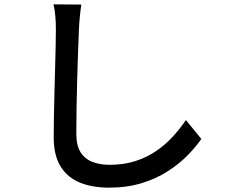

<svg xmlns="http://www.w3.org/2000/svg" viewBox="-20 -806 1040 883"><path d="M354 -785Q350 -758 347 -727.5Q344 -697 343 -670Q341 -629 339 -568.5Q337 -508 335 -440.5Q333 -373 332 -307.5Q331 -242 331 -190Q331 -137 350.5 -106Q370 -75 405 -61.5Q440 -48 483 -48Q549 -48 602 -65Q655 -82 697.5 -111Q740 -140 774 -177Q808 -214 835 -254L906 -167Q881 -131 843 -92Q805 -53 752.5 -19Q700 15 632.5 36Q565 57 481 57Q405 57 348 34Q291 11 259 -40Q227 -91 227 -174Q227 -217 228 -271Q229 -325 230.5 -382.5Q232 -440 233.5 -495Q235 -550 236 -596Q237 -642 237 -670Q237 -702 234.5 -731.5Q232 -761 226 -786Z"/></svg>

Font: Noto Sans JP Thin Medium
Style: Regular
Weight: 500
Version: Version 2.004-H2;hotconv 1.0.118;makeotfexe 2.5.65603